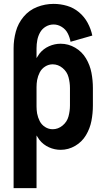

<svg xmlns="http://www.w3.org/2000/svg" viewBox="-20 -763 540 988"><path d="M50 205V-515Q50 -558 61.5 -600.5Q73 -643 101.5 -677Q130 -711 171 -727Q212 -743 256 -743Q291 -743 325 -733Q359 -723 386.5 -700Q414 -677 431 -645.5Q448 -614 455 -580L343 -548Q339 -571 328.5 -591.5Q318 -612 298 -624.5Q278 -637 256 -637Q234 -637 215.5 -626Q197 -615 186.5 -596.5Q176 -578 172 -557Q168 -536 168 -515V-464Q175 -476 183 -487Q203 -512 232 -525Q261 -538 292 -538Q332 -538 367 -517.5Q402 -497 422.5 -462.5Q443 -428 450.5 -389Q458 -350 458 -310V-220Q458 -180 450.5 -141Q443 -102 422.5 -67.5Q402 -33 367 -12.5Q332 8 292 8Q261 8 232 -5Q203 -18 183 -43Q175 -54 168 -66V205ZM251 -98Q279 -98 302 -117Q325 -136 332.5 -164Q340 -192 340 -220V-310Q340 -338 332.5 -366Q325 -394 302 -413Q279 -432 251 -432Q230 -432 212 -420.5Q194 -409 184.5 -390.5Q175 -372 171 -351Q168 -333 168 -315V-215Q168 -197 171 -179Q175 -158 184.5 -139.5Q194 -121 212 -109.5Q230 -98 251 -98Z"/></svg>

Font: Iosevka SS01
Style: Bold
Weight: 700
Monospace: yes
Designer: Belleve Invis
Foundry: Belleve Invis
Version: 2.3.3; ttfautohint (v1.8.3)